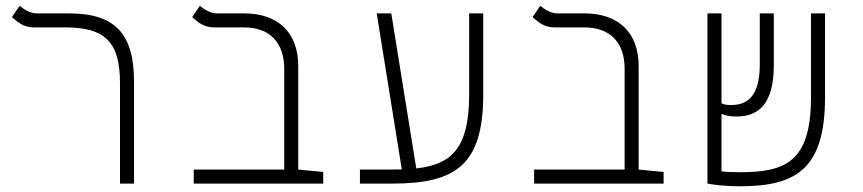

<svg xmlns="http://www.w3.org/2000/svg" viewBox="-20 -632 2970 661"><path d="M441.4 -350.6C441.4 -514.6 377.4 -585.9 217.8 -585.9H106.9C82.5 -585.9 62 -600.6 47.4 -611.8L21 -573.2C39.1 -558.1 59.1 -537.6 96.7 -537.6H206.5C341.8 -537.6 393.1 -486.8 393.1 -346.2V0H441.4Z M1092.8 -40 1006.8 -48.3V-404.8C1006.8 -520 937 -585.9 820.8 -585.9H727.5C703.1 -585.9 682.6 -600.6 668 -611.8L641.6 -573.2C658.7 -558.1 679.7 -537.6 717.3 -537.6H820.8C907.2 -537.6 958.5 -486.8 958.5 -395V-48.3H647V0H1092.8Z M1219.2 0H1332C1548.8 0 1643.6 -64.5 1643.6 -306.2V-585.9H1595.2V-307.1C1595.2 -121.1 1534.7 -65.9 1413.1 -52.2L1327.1 -585.9H1276.9L1363.3 -48.8C1352.5 -48.3 1340.8 -48.3 1329.1 -48.3H1219.2Z M2264.6 -40 2178.7 -48.3V-404.8C2178.7 -520 2108.9 -585.9 1992.7 -585.9H1899.4C1875 -585.9 1854.5 -600.6 1839.8 -611.8L1813.5 -573.2C1830.6 -558.1 1851.6 -537.6 1889.2 -537.6H1992.7C2079.1 -537.6 2130.4 -486.8 2130.4 -395V-48.3H1818.8V0H2264.6Z M2528.3 9.3C2725.6 9.3 2820.3 -55.2 2820.3 -296.9V-585.9H2772V-297.9C2772 -73.2 2683.6 -39.1 2525.4 -39.1C2498 -39.1 2478 -40.5 2463.9 -42V-239.7C2481.4 -233.4 2493.2 -231 2516.6 -231C2586.4 -231 2644 -268.6 2644 -406.7V-585.9H2595.7V-409.2C2595.7 -293.5 2546.4 -270.5 2497.6 -270.5C2482.4 -270.5 2474.1 -271.5 2463.9 -276.4V-585.9H2415.5V0C2430.7 2.9 2470.7 9.3 2528.3 9.3Z"/></svg>

Font: Cascadia Mono PL ExtraLight
Style: Regular
Weight: 200
Monospace: yes
Designer: Aaron Bell
Foundry: Saja Typeworks
Version: Version 2404.023